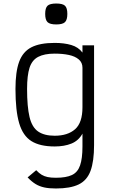

<svg xmlns="http://www.w3.org/2000/svg" viewBox="-20 -876 640 1092"><path d="M298 196Q259 196 231.5 190Q204 184 182 170.5Q160 157 137 133L186 92Q202 109 217 118Q232 127 251 131Q270 135 298 135Q356 135 389 119.5Q422 104 435.5 64.5Q449 25 449 -42V-116Q427 -76 386.5 -59.5Q346 -43 291 -43Q207 -43 158.5 -73.5Q110 -104 89 -175.5Q68 -247 68 -370Q68 -468 89 -525Q110 -582 158.5 -607Q207 -632 291 -632Q345 -632 385.5 -620Q426 -608 449 -577V-618H515V-51Q515 41 495 95.5Q475 150 427.5 173Q380 196 298 196ZM291 -104Q365 -104 407 -141Q449 -178 449 -266V-491Q449 -520 428 -538Q407 -556 371.5 -563.5Q336 -571 291 -571Q232 -571 197 -552.5Q162 -534 148 -490.5Q134 -447 134 -370Q134 -269 148 -210.5Q162 -152 197 -128Q232 -104 291 -104ZM300 -737Q264 -737 250.5 -750Q237 -763 237 -797Q237 -831 250.5 -843.5Q264 -856 300 -856Q336 -856 349.5 -843.5Q363 -831 363 -797Q363 -763 349.5 -750Q336 -737 300 -737Z"/></svg>

Font: Victor Mono Light
Style: Regular
Weight: 300
Monospace: yes
Designer: Rune Bjørnerås
Version: Version 1.561;gftools[0.9.30]